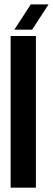

<svg xmlns="http://www.w3.org/2000/svg" viewBox="-20 -870 245 890"><path d="M146.5 0H29.3V-703.1H146.5ZM205.1 -849.6 128.9 -732.4H46.4L122.6 -849.6Z"/></svg>

Font: Gerhaus
Style: Regular
Weight: 400
Designer: GGBotNet
Foundry: GGBotNet
Version: 1.01